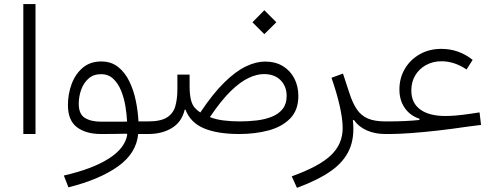

<svg xmlns="http://www.w3.org/2000/svg" viewBox="-20 -654 2433 937"><path d="M153.3 0H93.8V-634.3H153.3Z M601.1 2.9 598.1 -1.5Q534.7 0 472.7 0Q399.4 0 355.5 -33.2Q311.5 -66.4 311.5 -141.1Q311.5 -194.3 329.3 -243.2Q347.2 -292 383.3 -323Q419.4 -354 474.1 -354Q522.9 -354 556.6 -327.1Q590.3 -300.3 611.3 -256.8Q632.3 -213.4 642.8 -162.1Q653.3 -110.8 655.8 -61.5H698.7V0H654.3Q645.5 94.2 555.7 158.2Q465.8 222.2 314 260.3L291.5 202.6Q429.2 171.4 509.8 120.6Q590.3 69.8 601.1 2.9ZM600.1 -60.5Q598.6 -95.7 592 -135.7Q585.4 -175.8 571 -211.4Q556.6 -247.1 532.7 -269.5Q508.8 -292 473.1 -292Q436 -292 411.9 -270.5Q387.7 -249 376 -215.8Q364.3 -182.6 364.3 -147.5Q364.3 -97.2 394.3 -78.6Q424.3 -60.1 474.6 -60.1Q505.9 -60.1 537.4 -60.1Q568.8 -60.1 600.1 -60.5Z M1211.9 -545.4 1270 -604 1328.6 -545.4 1270 -487.3ZM881.3 -118.7Q867.7 -59.6 819.6 -29.8Q771.5 0 703.1 0H698.7Q686 0 686 -30.8Q686 -61.5 698.7 -61.5H703.1Q764.6 -61.5 795.2 -81.1Q825.7 -100.6 835.7 -136.2Q845.7 -171.9 845.7 -219.7V-290H905.3V-231.4Q905.8 -189.9 912.1 -165.8Q918.5 -141.6 930.2 -128.4Q941.9 -115.2 957.5 -105Q1019.5 -197.8 1075 -252Q1130.4 -306.2 1179.9 -329.8Q1229.5 -353.5 1272.9 -353.5Q1324.2 -353.5 1360.6 -331.3Q1397 -309.1 1416.5 -271Q1436 -232.9 1436 -185.5Q1436 -116.7 1396.2 -75.9Q1356.4 -35.2 1291 -17.6Q1225.6 0 1147.9 0Q1041 0 975.1 -27.8Q909.2 -55.7 885.3 -118.7ZM1267.6 -292.5Q1233.9 -292.5 1193.4 -273.7Q1152.8 -254.9 1105.7 -209Q1058.6 -163.1 1004.4 -82.5Q1033.7 -70.8 1071 -66.2Q1108.4 -61.5 1150.9 -61.5Q1193.4 -61.5 1233.9 -66.4Q1274.4 -71.3 1307.4 -84.7Q1340.3 -98.1 1359.6 -122.6Q1378.9 -147 1378.9 -186Q1378.9 -232.4 1349.4 -262.5Q1319.8 -292.5 1267.6 -292.5Z M1597.7 -274.4 1653.8 -294.9 1684.6 -201.2Q1700.7 -150.9 1721.7 -120.1Q1742.7 -89.4 1775.6 -75.4Q1808.6 -61.5 1860.4 -61.5H1860.8V0H1860.4Q1809.1 0 1769 -18.1Q1729 -36.1 1707 -68.8L1702.1 -66.9Q1711.4 15.6 1685.1 75.7Q1658.7 135.7 1595.2 180.4Q1531.7 225.1 1429.2 262.7L1403.8 206.5Q1537.1 158.7 1594.7 104Q1652.3 49.3 1652.3 -28.8Q1652.3 -72.3 1638.2 -135.7Q1624 -199.2 1597.7 -274.4Z M1987.3 -212.4Q1987.3 -151.9 2030.5 -119.9Q2073.7 -87.9 2154.8 -87.9Q2175.3 -87.9 2205.1 -90.3Q2234.9 -92.8 2274.9 -98.6L2320.3 -105.5L2327.6 -44.4L2258.8 -35.6Q2187.5 -24.9 2116.5 -16.8Q2045.4 -8.8 1984.4 -4.4Q1923.3 0 1881.3 0H1860.8Q1848.1 0 1848.1 -30.8Q1848.1 -61.5 1860.8 -61.5H1879.9Q1918 -61.5 1954.6 -63.2Q1991.2 -64.9 2026.9 -68.4V-74.7Q1981.4 -89.4 1955.3 -127.2Q1929.2 -165 1929.2 -216.8Q1929.2 -273.9 1956.1 -318.8Q1982.9 -363.8 2029.1 -389.6Q2075.2 -415.5 2133.8 -415.5Q2219.2 -415.5 2286.6 -361.8L2256.8 -314.9Q2197.8 -355 2134.3 -355Q2092.3 -355 2058.8 -336.4Q2025.4 -317.9 2006.3 -285.9Q1987.3 -253.9 1987.3 -212.4Z"/></svg>

Font: Estedad-FD Light
Style: Regular
Weight: 300
Designer: Amin Abedi
Version: Version 7.3